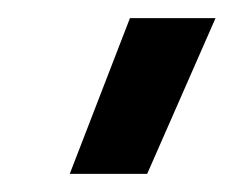

<svg xmlns="http://www.w3.org/2000/svg" viewBox="-20 -777 278 212"><path d="M57 -585 123.5 -757H218L142.5 -585Z"/></svg>

Font: Geologica Light
Style: Regular
Weight: 300
Designer: Sindre Bremnes, Frode Helland
Foundry: Monokrom Skriftforlag AS
Version: Version 1.010; ttfautohint (v1.8.4.7-5d5b);gftools[0.9.28]